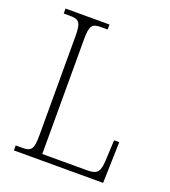

<svg xmlns="http://www.w3.org/2000/svg" viewBox="-131 -811 806 908"><g transform="rotate(20 271.5 -357.0)"><path d="M43 0H492L498 -207H472L467 -104C464 -50 455 -30 402 -30H175V-606C175 -679 186 -689 234 -689H264V-714H43V-689H72C120 -689 132 -679 132 -605V-109C132 -35 120 -25 73 -25H43Z"/></g></svg>

Font: Noto Serif Sinhala SemiCondensed ExtraLight
Style: Regular
Weight: 200
Width: 4
Designer: Jelle Bosma - Monotype Design Team
Foundry: Monotype Imaging Inc.
Version: Version 2.007